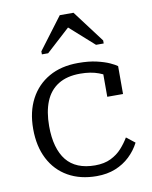

<svg xmlns="http://www.w3.org/2000/svg" viewBox="-89 -858 743 936"><g transform="rotate(-10 283.0 -390.0)"><path d="M315 -41Q361 -41 393.5 -57Q426 -73 448 -97.5Q470 -122 486 -149L528 -116Q509 -79 478.5 -50Q448 -21 407 -4.5Q366 12 314 12Q233 12 173 -22Q113 -56 80.5 -119Q48 -182 48 -268Q48 -353 81 -415.5Q114 -478 174.5 -512.5Q235 -547 319 -547Q372 -547 410.5 -538Q449 -529 474 -517.5Q499 -506 509 -498V-360H431V-481Q442 -480 450 -476Q458 -472 463 -467Q468 -462 470 -456Q472 -450 470 -444Q450 -465 411 -479.5Q372 -494 320 -494Q254 -494 211 -467Q168 -440 147.5 -389.5Q127 -339 127 -268Q127 -212 139 -169.5Q151 -127 174 -98.5Q197 -70 232.5 -55.5Q268 -41 315 -41ZM340 -792H272L153 -634V-619H184L331 -753L273 -751L421 -619H459V-634Z"/></g></svg>

Font: Roboto Serif Light
Style: Regular
Weight: 300
Designer: Greg Gazdowicz
Foundry: Commercial Type
Version: Version 1.008